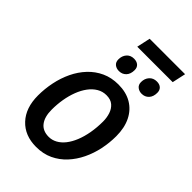

<svg xmlns="http://www.w3.org/2000/svg" viewBox="-250 -938 1042 1042"><g transform="rotate(45 271.5 -416.5)"><path d="M240 -764 257 -842H529L512 -764ZM263 -600Q243 -600 229.5 -611Q216 -622 216 -643Q216 -670 231.5 -688Q247 -706 274 -706Q295 -706 307.5 -695Q320 -684 320 -664Q320 -634 304 -617Q288 -600 263 -600ZM437 -600Q418 -600 404 -611Q390 -622 390 -643Q390 -670 406 -688Q422 -706 449 -706Q470 -706 482 -695Q494 -684 494 -664Q494 -634 478 -617Q462 -600 437 -600ZM236 9Q149 9 97.5 -46Q46 -101 46 -196Q46 -247 56.5 -298Q67 -349 88.5 -394Q110 -439 142.5 -473.5Q175 -508 217.5 -527.5Q260 -547 313 -547Q372 -547 414.5 -522Q457 -497 480 -450.5Q503 -404 503 -340Q503 -289 492.5 -239Q482 -189 460.5 -144.5Q439 -100 407 -65.5Q375 -31 332.5 -11Q290 9 236 9ZM246 -78Q271 -78 294 -90.5Q317 -103 335.5 -126.5Q354 -150 367.5 -183Q381 -216 388.5 -257.5Q396 -299 396 -346Q396 -375 387.5 -401Q379 -427 360 -443.5Q341 -460 308 -460Q279 -460 254.5 -445.5Q230 -431 211 -405.5Q192 -380 179 -346Q166 -312 159.5 -273.5Q153 -235 153 -194Q153 -139 176.5 -108.5Q200 -78 246 -78Z"/></g></svg>

Font: Noto Sans Display Medium
Style: Italic
Weight: 500
Italic angle: -12°
Designer: Monotype Design Team
Foundry: Monotype Imaging Inc.
Version: Version 2.003